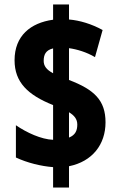

<svg xmlns="http://www.w3.org/2000/svg" viewBox="-20 -779 535 857"><path d="M217 -33V58H288V-37C392 -58 451 -134 451 -233C451 -331 401 -379 288 -422V-564C324 -559 367 -546 404 -524L438 -645C389 -672 336 -688 288 -692V-759H217V-691C116 -677 45 -619 45 -510C45 -412 104 -355 217 -310V-155C164 -157 99 -187 51 -220V-76C102 -52 164 -37 217 -33ZM217 -563V-452C187 -468 175 -485 175 -507C175 -535 184 -555 217 -563ZM288 -165V-278C311 -264 325 -248 325 -223C325 -196 316 -176 288 -165Z"/></svg>

Font: Noto Sans Oriya ExtCond Blk
Style: Regular
Weight: 900
Width: 2
Designer: Amélie Bonet and Sol Matas
Foundry: Google LLC
Version: Version 2.006